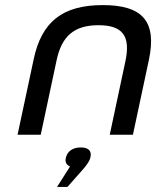

<svg xmlns="http://www.w3.org/2000/svg" viewBox="-20 -529 613 754"><path d="M112 -295 49 0H140L202 -291C222 -388 272 -430 367 -430C461 -430 493 -388 473 -291L411 0H502L565 -295C596 -444 541 -509 384 -509C226 -509 143 -444 112 -295ZM204 205H245L312 129C325 112 332 102 335 90V89C341 65 329 50 297 50C266 50 245 65 239 89V90C234 107 241 119 255 125Z"/></svg>

Font: LT Wave Text Italic
Style: Regular
Weight: 400
Designer: Daniel Lyons
Version: Version 2.5 (Glyphs App)